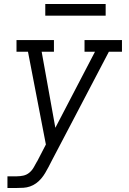

<svg xmlns="http://www.w3.org/2000/svg" viewBox="-20 -719 640 954"><path d="M17 215V157H64Q80 157 96 153.5Q112 150 125 139.5Q138 129 146.5 114.5Q155 100 163 85V84Q163 84 163.5 84Q164 84 164 84L208 -1L119 -462H62V-520H248V-462H187L255 -84L452 -462H400V-520H586V-462H521L334 -105L239 76L221 111Q213 126 204.5 140.5Q196 155 184.5 168.5Q173 182 159 192Q145 202 129 207.5Q113 213 96.5 214Q80 215 64 215ZM205 -641V-699H505V-641Z"/></svg>

Font: Iosevka Etoile Light Oblique
Style: Regular
Weight: 300
Italic angle: -9°
Designer: Belleve Invis
Foundry: Belleve Invis
Version: Version 15.5.2; ttfautohint (v1.8.4)